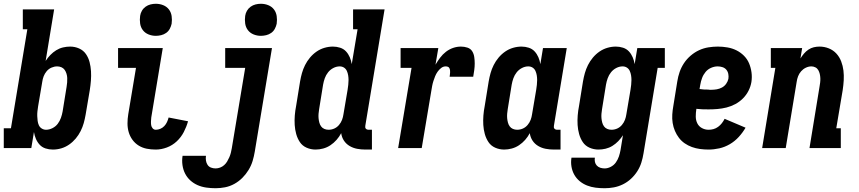

<svg xmlns="http://www.w3.org/2000/svg" viewBox="-35 -785 4555 1018"><path d="M245 8Q225 8 206.5 2Q188 -4 175.5 -17.5Q163 -31 155.5 -48.5Q148 -66 145 -85L131 0H-15V-105H23L110 -630H86V-735H252L207 -462Q218 -479 232 -493.5Q246 -508 263 -518.5Q280 -529 299 -533.5Q318 -538 337 -538Q362 -538 384.5 -528Q407 -518 420.5 -498.5Q434 -479 440 -455.5Q446 -432 447.5 -407.5Q449 -383 447 -357.5Q445 -332 441 -307L419 -177Q415 -154 409 -132.5Q403 -111 392.5 -90Q382 -69 366.5 -50.5Q351 -32 331.5 -18.5Q312 -5 290 1.5Q268 8 245 8ZM209 -97Q226 -97 243 -105.5Q260 -114 271 -128.5Q282 -143 288 -160Q294 -177 297 -194L318 -324Q320 -336 321 -348Q322 -360 321.5 -371.5Q321 -383 317.5 -394.5Q314 -406 307.5 -415Q301 -424 290.5 -428.5Q280 -433 268 -433Q253 -433 238 -426.5Q223 -420 212.5 -407.5Q202 -395 196.5 -380.5Q191 -366 189 -351L167 -221Q165 -208 163.5 -195Q162 -182 162.5 -169.5Q163 -157 164.5 -144.5Q166 -132 171 -121Q176 -110 186.5 -103.5Q197 -97 209 -97Z M791 8Q766 8 743 3.5Q720 -1 700.5 -13Q681 -25 667.5 -43.5Q654 -62 647.5 -84Q641 -106 641 -130.5Q641 -155 645 -179L686 -425H591V-530H828L767 -162Q766 -152 765.5 -141.5Q765 -131 766.5 -121.5Q768 -112 774.5 -104.5Q781 -97 791 -97Q803 -97 815 -102Q827 -107 836 -116.5Q845 -126 850.5 -138Q856 -150 859 -162L962 -142Q954 -113 939.5 -85Q925 -57 902 -35.5Q879 -14 849.5 -3Q820 8 791 8ZM791 -595Q771 -595 752.5 -602.5Q734 -610 722.5 -625Q711 -640 708 -660Q705 -680 708 -701Q710 -715 717.5 -728Q725 -741 737 -749.5Q749 -758 763 -761.5Q777 -765 791 -765Q812 -765 830.5 -757.5Q849 -750 860.5 -735Q872 -720 875 -700Q878 -680 875 -659Q872 -645 865 -632Q858 -619 846 -610.5Q834 -602 819.5 -598.5Q805 -595 791 -595Z M1108 213Q1083 213 1058.5 209.5Q1034 206 1012.5 196.5Q991 187 974 171.5Q957 156 946.5 135.5Q936 115 932.5 90.5Q929 66 933 41H1057Q1055 54 1057 66.5Q1059 79 1065.5 89Q1072 99 1083.5 103.5Q1095 108 1108 108Q1120 108 1132 103.5Q1144 99 1153.5 90.5Q1163 82 1169.5 71Q1176 60 1181 48.5Q1186 37 1189 25Q1192 13 1194 1L1265 -425H1159V-530H1407L1316 18Q1312 43 1304.5 68Q1297 93 1283 116Q1269 139 1250 158Q1231 177 1207.5 190Q1184 203 1158.5 208Q1133 213 1108 213ZM1348 -595Q1328 -595 1309.5 -602.5Q1291 -610 1279.5 -625Q1268 -640 1265 -660Q1262 -680 1265 -701Q1267 -715 1274.5 -728Q1282 -741 1294 -749.5Q1306 -758 1320 -761.5Q1334 -765 1348 -765Q1369 -765 1387.5 -757.5Q1406 -750 1417.5 -735Q1429 -720 1432 -700Q1435 -680 1432 -659Q1429 -645 1422 -632Q1415 -619 1403 -610.5Q1391 -602 1376.5 -598.5Q1362 -595 1348 -595Z M1638 8Q1613 8 1590.5 -2Q1568 -12 1555 -31.5Q1542 -51 1535.5 -74.5Q1529 -98 1527.5 -122.5Q1526 -147 1528 -172.5Q1530 -198 1535 -223L1556 -353Q1560 -376 1566 -397.5Q1572 -419 1582.5 -440Q1593 -461 1608.5 -479.5Q1624 -498 1643.5 -511.5Q1663 -525 1685.5 -531.5Q1708 -538 1730 -538Q1750 -538 1768.5 -532Q1787 -526 1799.5 -512.5Q1812 -499 1819.5 -481.5Q1827 -464 1830 -445L1861 -630H1837V-735H2004L1902 -119Q1901 -114 1901.5 -110Q1902 -106 1904.5 -103Q1907 -100 1911 -98.5Q1915 -97 1920 -97H1937V8H1902Q1880 8 1858.5 4Q1837 0 1818.5 -11Q1800 -22 1788.5 -39.5Q1777 -57 1774 -79Q1764 -60 1749.5 -43.5Q1735 -27 1717 -15Q1699 -3 1678.5 2.5Q1658 8 1638 8ZM1707 -97Q1723 -97 1737.5 -103.5Q1752 -110 1762.5 -122.5Q1773 -135 1778.5 -149.5Q1784 -164 1786 -179L1808 -309Q1810 -322 1811.5 -335Q1813 -348 1813 -360.5Q1813 -373 1811 -385.5Q1809 -398 1804 -409Q1799 -420 1789 -426.5Q1779 -433 1766 -433Q1749 -433 1732.5 -424.5Q1716 -416 1704.5 -401.5Q1693 -387 1687 -370Q1681 -353 1678 -336L1657 -206Q1655 -194 1654 -182Q1653 -170 1654 -158.5Q1655 -147 1658 -135.5Q1661 -124 1667.5 -115Q1674 -106 1684.5 -101.5Q1695 -97 1707 -97Z M2076 0 2147 -425H2089V-530H2289L2274 -442Q2285 -461 2298.5 -479Q2312 -497 2329.5 -510.5Q2347 -524 2367.5 -531Q2388 -538 2409 -538Q2427 -538 2443.5 -532.5Q2460 -527 2468.5 -513.5Q2477 -500 2479.5 -483Q2482 -466 2482 -448.5Q2482 -431 2479.5 -413Q2477 -395 2474 -378H2349Q2350 -384 2350.5 -390Q2351 -396 2351.5 -402Q2352 -408 2351 -413.5Q2350 -419 2347.5 -424Q2345 -429 2339.5 -431Q2334 -433 2328 -433Q2315 -433 2304 -424.5Q2293 -416 2285 -404.5Q2277 -393 2272 -380.5Q2267 -368 2263 -355.5Q2259 -343 2256.5 -330Q2254 -317 2252 -304L2201 0Z M2638 8Q2613 8 2590.5 -2Q2568 -12 2555 -31.5Q2542 -51 2535.5 -74.5Q2529 -98 2527.5 -122.5Q2526 -147 2528 -172.5Q2530 -198 2535 -223L2556 -353Q2560 -376 2566 -397.5Q2572 -419 2582.5 -440Q2593 -461 2608.5 -479.5Q2624 -498 2643.5 -511.5Q2663 -525 2685.5 -531.5Q2708 -538 2730 -538Q2750 -538 2768.5 -532Q2787 -526 2799.5 -512.5Q2812 -499 2819.5 -481.5Q2827 -464 2830 -445L2844 -530H2970L2902 -119Q2901 -114 2901.5 -110Q2902 -106 2904.5 -103Q2907 -100 2911 -98.5Q2915 -97 2920 -97H2937V8H2902Q2880 8 2858.5 4Q2837 0 2818.5 -11Q2800 -22 2788.5 -39.5Q2777 -57 2774 -79Q2764 -60 2749.5 -43.5Q2735 -27 2717 -15Q2699 -3 2678.5 2.5Q2658 8 2638 8ZM2707 -97Q2723 -97 2737.5 -103.5Q2752 -110 2762.5 -122.5Q2773 -135 2778.5 -149.5Q2784 -164 2786 -179L2808 -309Q2810 -322 2811.5 -335Q2813 -348 2813 -360.5Q2813 -373 2811 -385.5Q2809 -398 2804 -409Q2799 -420 2789 -426.5Q2779 -433 2766 -433Q2749 -433 2732.5 -424.5Q2716 -416 2704.5 -401.5Q2693 -387 2687 -370Q2681 -353 2678 -336L2657 -206Q2655 -194 2654 -182Q2653 -170 2654 -158.5Q2655 -147 2658 -135.5Q2661 -124 2667.5 -115Q2674 -106 2684.5 -101.5Q2695 -97 2707 -97Z M3171 213Q3146 213 3122.5 210Q3099 207 3077.5 198.5Q3056 190 3038.5 175.5Q3021 161 3010 141.5Q2999 122 2995 98.5Q2991 75 2995 51H3119Q3117 63 3119.5 74Q3122 85 3129.5 93Q3137 101 3148 104.5Q3159 108 3171 108Q3187 108 3203.5 99.5Q3220 91 3230.5 76Q3241 61 3246.5 44.5Q3252 28 3255 11L3268 -68Q3257 -51 3243 -36.5Q3229 -22 3212 -11.5Q3195 -1 3176 3.5Q3157 8 3138 8Q3113 8 3090.5 -2Q3068 -12 3055 -31.5Q3042 -51 3035.5 -74.5Q3029 -98 3027.5 -122.5Q3026 -147 3028 -172.5Q3030 -198 3035 -223L3056 -353Q3060 -376 3066 -397.5Q3072 -419 3082.5 -440Q3093 -461 3108.5 -479.5Q3124 -498 3143.5 -511.5Q3163 -525 3185.5 -531.5Q3208 -538 3230 -538Q3250 -538 3268.5 -532Q3287 -526 3299.5 -512.5Q3312 -499 3319.5 -481.5Q3327 -464 3330 -445L3344 -530H3490V-425H3452L3377 28Q3373 53 3365.5 77Q3358 101 3344 123Q3330 145 3310.5 163Q3291 181 3267.5 192.5Q3244 204 3219.5 208.5Q3195 213 3171 213ZM3207 -97Q3223 -97 3237.5 -103.5Q3252 -110 3262.5 -122.5Q3273 -135 3278.5 -149.5Q3284 -164 3286 -179L3308 -309Q3310 -322 3311.5 -335Q3313 -348 3313 -360.5Q3313 -373 3311 -385.5Q3309 -398 3304 -409Q3299 -420 3289 -426.5Q3279 -433 3266 -433Q3249 -433 3232.5 -424.5Q3216 -416 3204.5 -401.5Q3193 -387 3187 -370Q3181 -353 3178 -336L3157 -206Q3155 -194 3154 -182Q3153 -170 3154 -158.5Q3155 -147 3158 -135.5Q3161 -124 3167.5 -115Q3174 -106 3184.5 -101.5Q3195 -97 3207 -97Z M3722 8Q3699 8 3676.5 5Q3654 2 3633.5 -5.5Q3613 -13 3595.5 -25Q3578 -37 3565 -54Q3552 -71 3543.5 -91Q3535 -111 3531.5 -133Q3528 -155 3529.5 -178Q3531 -201 3535 -223L3556 -353Q3560 -379 3568.5 -403.5Q3577 -428 3591.5 -450Q3606 -472 3627 -490Q3648 -508 3672 -519Q3696 -530 3721.5 -534Q3747 -538 3771 -538Q3797 -538 3822.5 -533.5Q3848 -529 3870 -518Q3892 -507 3909.5 -489.5Q3927 -472 3936.5 -449.5Q3946 -427 3949.5 -401.5Q3953 -376 3949 -350Q3945 -326 3933.5 -303.5Q3922 -281 3904 -263Q3886 -245 3863.5 -233Q3841 -221 3817 -215Q3793 -209 3769 -207Q3745 -205 3722 -205Q3705 -205 3689 -205.5Q3673 -206 3657 -208V-206Q3654 -187 3654 -167.5Q3654 -148 3662 -131.5Q3670 -115 3686.5 -106Q3703 -97 3722 -97Q3735 -97 3748 -100.5Q3761 -104 3772.5 -112.5Q3784 -121 3792.5 -132Q3801 -143 3807 -155L3918 -108Q3903 -82 3882 -59Q3861 -36 3834.5 -20.5Q3808 -5 3779 1.5Q3750 8 3722 8ZM3737 -309Q3751 -309 3765.5 -311.5Q3780 -314 3793 -321Q3806 -328 3815 -340.5Q3824 -353 3827 -367Q3829 -380 3826.5 -393Q3824 -406 3816 -415.5Q3808 -425 3795.5 -429Q3783 -433 3770 -433Q3753 -433 3735.5 -425.5Q3718 -418 3706 -403.5Q3694 -389 3687.5 -371.5Q3681 -354 3678 -336L3674 -313Q3685 -311 3696.5 -310.5Q3708 -310 3719 -310Q3719 -310 3719 -310Q3719 -310 3719 -310Q3724 -309 3728.5 -309Q3733 -309 3737 -309Z M4006 0 4076 -425H4052V-530H4218L4209 -475Q4217 -488 4227.5 -500.5Q4238 -513 4251.5 -522Q4265 -531 4280 -534.5Q4295 -538 4310 -538Q4336 -538 4359.5 -528.5Q4383 -519 4399.5 -501Q4416 -483 4425 -459.5Q4434 -436 4437 -411Q4440 -386 4438.5 -359.5Q4437 -333 4433 -307L4399 -105H4423V0H4257L4310 -324Q4310 -324 4310 -324Q4310 -324 4310 -324Q4312 -335 4313.5 -347Q4315 -359 4314.5 -370.5Q4314 -382 4311.5 -393Q4309 -404 4303.5 -413.5Q4298 -423 4288 -428Q4278 -433 4267 -433Q4252 -433 4237.5 -426Q4223 -419 4212.5 -407Q4202 -395 4196.5 -380.5Q4191 -366 4189 -351L4131 0Z"/></svg>

Font: Iosevka Slab Extrabold
Style: Italic
Weight: 800
Italic angle: -9°
Monospace: yes
Designer: Belleve Invis
Foundry: Belleve Invis
Version: Version 11.1.0; ttfautohint (v1.8.3)